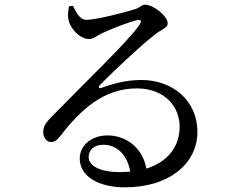

<svg xmlns="http://www.w3.org/2000/svg" viewBox="-20 -768 1040 821"><path d="M537 -34 494 -32C403 -32 359 -61 359 -97C359 -129 385 -149 422 -149C478 -149 524 -108 537 -34ZM514 33C708 33 822 -72 824 -199C826 -341 715 -426 584 -426C513 -426 455 -407 413 -392C404 -388 399 -396 407 -404C451 -450 581 -573 636 -615C670 -644 697 -647 697 -668C697 -700 635 -748 600 -748C584 -748 582 -736 555 -728C508 -713 387 -683 349 -683C323 -683 306 -713 292 -743L275 -741C271 -720 269 -700 273 -682C279 -651 318 -601 362 -601C380 -601 395 -616 414 -625C455 -644 535 -676 568 -682C581 -685 588 -679 577 -663C532 -595 343 -415 203 -271C177 -245 166 -229 165 -208C163 -180 180 -161 196 -161C213 -160 222 -167 240 -189C324 -298 423 -390 565 -390C686 -390 751 -309 748 -221C747 -146 702 -77 606 -47C588 -145 510 -189 440 -189C372 -189 321 -147 321 -90C321 -14 401 33 514 33Z"/></svg>

Font: Source Han Serif SC Medium
Style: Regular
Weight: 500
Designer: Ryoko NISHIZUKA 西塚涼子 (kana & ideographs); Frank Grießhammer (Latin, Greek & Cyrillic); Wenlong ZHANG 张文龙 (bopomofo); San
Foundry: Adobe
Version: Version 2.003;hotconv 1.1.1;makeotfexe 2.6.0